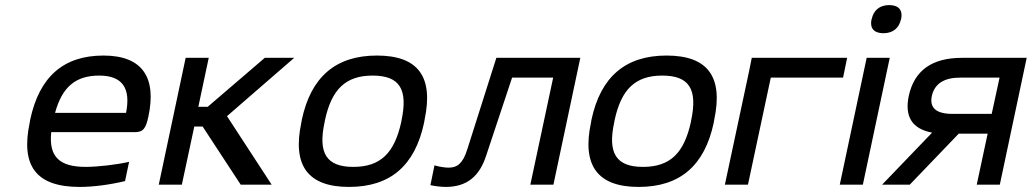

<svg xmlns="http://www.w3.org/2000/svg" viewBox="-20 -728 4068 757"><path d="M565 -268C598 -422 542 -509 388 -509C230 -509 135 -425 99 -256L97 -244C61 -73 123 9 294 9C346 9 410 1 473 -14L489 -90C442 -79 366 -70 318 -70C213 -70 172 -111 182 -207H512C545 -207 555 -222 565 -268ZM197 -283C225 -385 278 -430 371 -430C464 -430 496 -379 477 -283Z M712 -500 606 0H697L746 -229H779L929 0H1051L875 -270L1140 -500H1024L799 -307H762L803 -500Z M1170 -256 1168 -244C1132 -75 1194 9 1356 9C1519 9 1616 -75 1652 -244L1654 -256C1690 -425 1629 -509 1466 -509C1304 -509 1206 -425 1170 -256ZM1260 -247 1261 -253C1287 -376 1343 -430 1449 -430C1556 -430 1589 -376 1563 -253L1562 -247C1535 -124 1480 -70 1373 -70C1267 -70 1233 -124 1260 -247Z M1897 -115 1999 -422H2161L2071 0H2162L2268 -500H1937L1822 -138C1805 -84 1783 -67 1749 -67C1735 -67 1714 -70 1693 -76L1677 2C1694 6 1720 9 1737 9C1822 9 1871 -34 1897 -115Z M2312 -256 2310 -244C2274 -75 2336 9 2498 9C2661 9 2758 -75 2794 -244L2796 -256C2832 -425 2771 -509 2608 -509C2446 -509 2348 -425 2312 -256ZM2402 -247 2403 -253C2429 -376 2485 -430 2591 -430C2698 -430 2731 -376 2705 -253L2704 -247C2677 -124 2622 -70 2515 -70C2409 -70 2375 -124 2402 -247Z M2838 0H2929L3019 -422H3304L3320 -500H2944L2934 -450Z M3397 -500 3291 0H3382L3488 -500ZM3416 -651C3409 -618 3425 -597 3463 -597C3501 -597 3525 -618 3532 -651L3533 -653C3540 -687 3524 -708 3486 -708C3448 -708 3424 -687 3417 -653Z M4028 -500H3773C3654 -500 3585 -450 3563 -350C3546 -268 3576 -220 3655 -205L3458 0H3567L3760 -201H3874L3831 0H3922ZM3654 -350C3665 -398 3702 -422 3766 -422H3921L3890 -279H3735C3671 -279 3644 -303 3654 -350Z"/></svg>

Font: LT Wave Text Italic
Style: Regular
Weight: 400
Designer: Daniel Lyons
Version: Version 2.5 (Glyphs App)